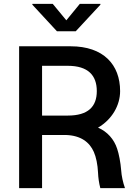

<svg xmlns="http://www.w3.org/2000/svg" viewBox="-20 -965 697 985"><path d="M78.1 0H195.8V-272.5H317.9C395 -270 439.5 -235.4 461.4 -185.5C473.1 -159.2 481 -120.6 482.9 -79.6C483.9 -53.7 487.8 -25.9 494.6 0H621.1C610.8 -28.8 603.5 -62.5 601.6 -91.8C598.6 -131.8 589.8 -176.3 581.1 -201.7C565.4 -250.5 530.3 -290 482.9 -310.1C555.2 -352.5 596.2 -424.8 596.2 -497.6C596.2 -633.3 510.7 -727.5 342.8 -727.5H78.1ZM250.5 -945.3H146V-940.9L272 -804.7H368.7L495.1 -940.9V-945.3H389.6L320.3 -860.8ZM195.8 -372.1V-627.4H327.6C432.1 -627.4 476.6 -578.1 476.6 -497.6C476.6 -418 432.1 -372.1 328.1 -372.1Z"/></svg>

Font: Raveo Medium
Style: Regular
Weight: 500
Designer: Jakub Foglar, Rasmus Andersson (Inter)
Foundry: Jakubfoglar.com
Version: Version 1.100;Glyphs 3.2.3 (3260)